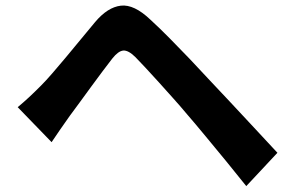

<svg xmlns="http://www.w3.org/2000/svg" viewBox="-20 -682 1040 681"><path d="M42.8 -301.8Q65.2 -320.5 83.7 -337.8Q102.2 -355 125.2 -378.1Q142.6 -395.5 164.6 -420.9Q186.6 -446.4 212.4 -477.1Q238.1 -507.8 264.9 -540.5Q291.6 -573.2 317.3 -603.7Q361.6 -656.4 408.6 -661.9Q455.6 -667.4 513.6 -612.1Q547.7 -580.9 583.2 -544.7Q618.8 -508.6 653.3 -472.6Q687.7 -436.6 717.3 -404.2Q751.3 -368.5 794 -322.7Q836.6 -276.9 881.3 -229.1Q926 -181.3 964 -140.1L853.5 -21.9Q820.4 -63.7 782.7 -109.6Q745 -155.4 708.8 -199.2Q672.6 -243.1 643 -277.2Q621.3 -303.3 594.9 -332.7Q568.6 -362.1 542.8 -390.8Q517.1 -419.5 495.1 -442.8Q473.1 -466 459.8 -479.9Q435.1 -504.1 417.3 -502.7Q399.5 -501.2 378 -474Q363.3 -455.3 343.7 -429Q324.1 -402.8 303 -374Q281.9 -345.2 262.2 -318.1Q242.4 -291 227.3 -270.8Q210.4 -247.2 193.3 -222.3Q176.2 -197.4 163 -177.8Z"/></svg>

Font: Noto Sans KR Thin
Style: Regular
Weight: 100
Designer: Ryoko NISHIZUKA 西塚涼子 (kana, bopomofo & ideographs); Paul D. Hunt (Latin, Greek & Cyrillic); Sandoll Communications 산돌커뮤니
Foundry: Adobe
Version: Version 2.004-H2;hotconv 1.0.118;makeotfexe 2.5.65603